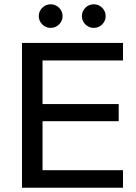

<svg xmlns="http://www.w3.org/2000/svg" viewBox="-20 -875 635 895"><path d="M553.3 0H82.5V-675H553.3V-593.3H178.3V-390H533.3V-310H178.3V-81.7H553.3ZM417.5 -745Q394.2 -745 377.9 -761.2Q361.7 -777.5 361.7 -800Q361.7 -822.5 377.9 -838.8Q394.2 -855 417.5 -855Q440 -855 456.3 -838.8Q472.5 -822.5 472.5 -800Q472.5 -777.5 456.3 -761.2Q440 -745 417.5 -745ZM215.8 -745Q193.3 -745 177.1 -761.2Q160.8 -777.5 160.8 -800Q160.8 -822.5 177.1 -838.8Q193.3 -855 215.8 -855Q239.2 -855 255.4 -838.8Q271.7 -822.5 271.7 -800Q271.7 -777.5 255.4 -761.2Q239.2 -745 215.8 -745Z"/></svg>

Font: Funnel Display
Style: Regular
Weight: 400
Designer: NORD ID, Kristian Moeller
Foundry: Dicotype
Version: Version 1.000